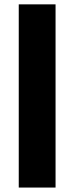

<svg xmlns="http://www.w3.org/2000/svg" viewBox="-20 -844 336 864"><path d="M230 -824.4V0H64.4V-824.4Z"/></svg>

Font: Paperlogy 8 ExtraBold
Style: Regular
Weight: 800
Designer: redesigned by Lee Juim, glyphs from Gmarket Sans & Montserrat
Foundry: PT&
Version: Version 1.001